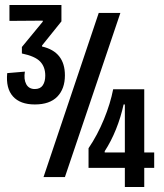

<svg xmlns="http://www.w3.org/2000/svg" viewBox="-20 -712 659 772"><path d="M120 -292Q61 -292 32 -324.5Q3 -357 9 -418L80 -424Q75 -393 85.5 -373.5Q96 -354 120 -354Q142 -354 152 -369Q162 -384 162 -408Q162 -443 141.5 -464.5Q121 -486 68 -497V-523L152 -625V-629L18 -628V-692H227V-626L149 -529V-525Q241 -504 241 -409Q241 -355 210.5 -323.5Q180 -292 120 -292ZM155 0 377 -660H464L241 0ZM336 -37V-116Q372 -169 398 -232.5Q424 -296 435 -353H560V-99H600V-37H560V40H482V-37ZM401 -99H482V-292H477Q466 -241 446.5 -192.5Q427 -144 401 -104Z"/></svg>

Font: Bricolage Grotesque 96pt Condensed
Style: Regular
Weight: 400
Width: 3
Designer: Mathieu Triay
Foundry: Atelier Triay
Version: Version 1.001; ttfautohint (v1.8.4.7-5d5b);gftools[0.9.33.de